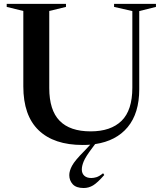

<svg xmlns="http://www.w3.org/2000/svg" viewBox="-20 -735 838 988"><path d="M454.5 26.5Q420.5 71.5 410.8 95.2Q401 119 401 137Q401 157.5 413.8 169.2Q426.5 181 450 181Q462 181 476.2 176.8Q490.5 172.5 510.5 156.5L516.5 165.5Q481.5 205.5 459 219Q436.5 232.5 410.5 232.5Q372 232.5 354.2 213Q336.5 193.5 336.5 166Q336.5 144.5 350.8 117.8Q365 91 413 43L444.5 9.5Q426 11 405.5 11Q257.5 11 178.8 -64.8Q100 -140.5 100 -290.5V-678.5L14.5 -699.5V-715H319.5V-699.5L233.5 -678.5V-282Q233.5 -168 286.8 -113.5Q340 -59 446.5 -59Q550 -59 605.5 -113.2Q661 -167.5 661 -284V-678L567 -699.5V-715H782.5V-699.5L696.5 -678V-275.5Q696.5 -152.5 637.2 -81Q578 -9.5 469.5 6.5Z"/></svg>

Font: Newsreader Display Medium
Style: Regular
Weight: 500
Designer: Hugues Gentile
Foundry: Production Type
Version: Version 1.001